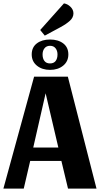

<svg xmlns="http://www.w3.org/2000/svg" viewBox="-23 -1112 590 1132"><path d="M339 -163H155L117 0H-3L178 -660H377L546 0H378ZM173 -242H321L246 -562ZM410 -1033Q410 -1009 389.5 -990Q369 -971 334 -952L241 -902L214 -935L354 -1092Q375 -1089 392.5 -1072Q410 -1055 410 -1033ZM164 -791Q164 -833 194 -856Q224 -879 272 -879Q320 -879 350 -856Q380 -833 380 -791Q380 -750 349.5 -725Q319 -700 272 -700Q225 -700 194.5 -725Q164 -750 164 -791ZM316 -791Q316 -813 304.5 -827.5Q293 -842 272 -842Q251 -842 239.5 -827.5Q228 -813 228 -791Q228 -767 239 -752.5Q250 -738 272 -738Q294 -738 305 -752.5Q316 -767 316 -791Z"/></svg>

Font: Sansita
Style: Bold
Weight: 700
Designer: Pablo Cosgaya
Foundry: Omnibus-Type
Version: Version 1.006